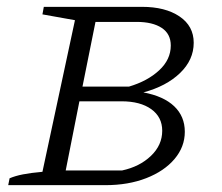

<svg xmlns="http://www.w3.org/2000/svg" viewBox="-20 -541 648 561"><path d="M4 0 8 -20Q24 -27 47 -31.5Q70 -36 104 -39L199 -482L104 -499L108 -521H395Q463 -521 504.5 -493Q546 -465 546 -416Q546 -366 506 -327.5Q466 -289 399 -271Q458 -260 489 -230.5Q520 -201 520 -156Q520 -112 490 -76.5Q460 -41 407.5 -20.5Q355 0 288 0ZM379 -477H259L221 -288H357Q411 -304 445 -335.5Q479 -367 479 -408Q479 -442 452.5 -459.5Q426 -477 379 -477ZM172 -43H337Q388 -54 421 -85.5Q454 -117 454 -159Q454 -199 422 -222Q390 -245 335 -245H212Z"/></svg>

Font: Piazzolla SC Light
Style: Italic
Weight: 300
Italic angle: -11.3°
Designer: Juan Pablo del Peral
Foundry: Huerta Tipografica
Version: Version 1.330